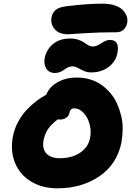

<svg xmlns="http://www.w3.org/2000/svg" viewBox="-20 -1063 715 1047"><path d="M351.1 -876Q301.8 -876 277.8 -904.3Q253.9 -932.6 261.2 -969.2Q265.6 -992.7 282.7 -1008.1Q299.8 -1023.4 340.8 -1028.8Q454.1 -1043 539.1 -1043Q579.6 -1043 608.9 -1032.5Q638.2 -1022 652.3 -1005.4Q666.5 -988.8 671.6 -971.7Q676.8 -954.6 673.8 -939Q668.5 -914.6 653.3 -900.9Q638.2 -887.2 616.2 -887.2Q518.1 -887.2 436.3 -881.6Q354.5 -876 351.1 -876ZM477.1 -668Q455.1 -668 436.8 -676.3Q418.5 -684.6 403.8 -692.9Q389.2 -701.2 376 -701.2Q355 -701.2 330.1 -683.1Q305.2 -665 280.8 -665Q247.6 -665 232.4 -689.2Q217.3 -713.4 224.1 -748Q233.4 -792.5 269 -822.8Q304.7 -853 363.8 -853Q387.2 -853 407.2 -846.2Q427.2 -839.4 438.7 -831.1Q450.2 -822.8 462.6 -815.9Q475.1 -809.1 484.9 -809.1Q505.9 -809.1 532 -827.1Q558.1 -845.2 579.1 -845.2Q634.3 -845.2 620.1 -772.9Q610.8 -726.1 571.3 -697Q531.7 -668 477.1 -668ZM293 -36.1Q210.9 -36.1 149.9 -72.8Q88.9 -109.4 62 -174.8Q35.2 -240.2 50.8 -320.8Q59.1 -362.3 79.6 -399.9Q100.1 -437.5 126.7 -465.3Q153.3 -493.2 179.7 -512.9Q206.1 -532.7 232.9 -546.9Q246.6 -586.4 291.7 -613.3Q336.9 -640.1 399.9 -640.1Q438 -640.1 472.4 -629.6Q506.8 -619.1 533.4 -600.1Q560.1 -581.1 582.3 -554.9Q604.5 -528.8 618.4 -497.6Q632.3 -466.3 640.9 -431.2Q649.4 -396 648.9 -359.1Q648.4 -322.3 642.1 -285.2Q617.7 -167 521.7 -101.6Q425.8 -36.1 293 -36.1ZM217.8 -299.8Q208.5 -251.5 233.2 -225.8Q257.8 -200.2 305.2 -200.2Q372.1 -200.2 416.7 -230.2Q461.4 -260.3 471.2 -310.1Q478.5 -346.2 469 -384Q459.5 -421.9 436.3 -447Q413.1 -472.2 384.8 -472.2Q363.3 -472.2 358.9 -448.2Q355.5 -430.7 341.1 -420.9Q326.7 -411.1 308.1 -411.1Q299.8 -411.1 294.9 -412.1Q258.3 -383.8 241.5 -358.6Q224.6 -333.5 217.8 -299.8Z"/></svg>

Font: Shantell Sans Irregular
Style: Italic
Weight: 800
Italic angle: -11.31°
Designer: Stephen Nixon, Anya Danilova, Shantell Martin
Foundry: Arrow Type
Version: Version 1.006;[9816181b4]